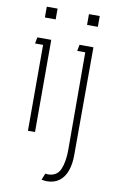

<svg xmlns="http://www.w3.org/2000/svg" viewBox="-95 -680 580 964"><g transform="rotate(10 195.0 -198.5)"><path d="M118 -630V-575H63V-630ZM114 0H78V-438H37L43 -470H114ZM333 -630V-575H278V-630ZM215 233Q206 233 188 230L201 197Q206 198 214 198Q260 198 277 159.5Q294 121 294 60L293 -438H252L258 -470H329L328 81Q328 125 316 159.5Q304 194 278.5 213.5Q253 233 215 233Z"/></g></svg>

Font: Kreadon
Style: Regular
Weight: 400
Designer: kohakuno
Foundry: StudioGnu
Version: Version 1.000;Glyphs 3.1.2 (3151)